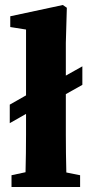

<svg xmlns="http://www.w3.org/2000/svg" viewBox="-20 -747 363 767"><path d="M26 0V-47L82 -59Q83 -97 83.5 -135Q84 -173 84 -210V-292L19 -255V-329L84 -366V-629L21 -639V-682L231 -727L247 -716L243 -576V-445L309 -482V-408L243 -371V-210Q243 -172 243.5 -134Q244 -96 245 -58L300 -47V0Z"/></svg>

Font: Source Serif 4
Style: Bold
Weight: 700
Designer: Frank Grießhammer
Foundry: Adobe
Version: Version 4.005;hotconv 1.1.0;makeotfexe 2.6.0